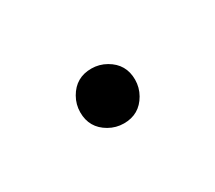

<svg xmlns="http://www.w3.org/2000/svg" viewBox="-33 -644 166 148"><g transform="rotate(30 50.0 -570.0)"><path d="M25 -570Q25 -564 28.5 -558Q32 -552 38 -548.5Q44 -545 50 -545Q56 -545 62 -548.5Q68 -552 71.5 -558Q75 -564 75 -570Q75 -576 71.5 -582Q68 -588 62 -591.5Q56 -595 50 -595Q44 -595 38 -591.5Q32 -588 28.5 -582Q25 -576 25 -570Z"/></g></svg>

Font: Linefont ExtraLight
Style: Regular
Weight: 250
Monospace: yes
Version: Version 3.002;gftools[0.9.33]